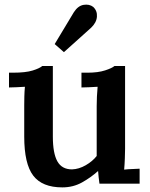

<svg xmlns="http://www.w3.org/2000/svg" viewBox="-20 -796 651 832"><path d="M250 16Q163 16 124 -35Q85 -86 85 -204V-340Q85 -357 85.5 -378Q86 -399 88 -420Q72 -419 51.5 -418Q31 -417 19 -417V-481H36Q91 -481 121.5 -490.5Q152 -500 163 -510H209V-204Q209 -132 228.5 -97Q248 -62 292 -62Q322 -63 351.5 -80Q381 -97 399 -120V-336Q399 -356 400 -377.5Q401 -399 403 -420Q387 -419 366.5 -418Q346 -417 333 -417V-481H359Q405 -481 435.5 -491Q466 -501 476 -510H522V-151Q522 -137 521 -110Q520 -83 518 -61Q535 -63 553.5 -63.5Q572 -64 585 -65V0H411Q409 -14 407.5 -28Q406 -42 405 -55Q374 -27 335.5 -5.5Q297 16 250 16ZM257 -570 217 -605 300 -743Q318 -771 342.5 -775Q367 -779 384 -766Q402 -749 400 -723.5Q398 -698 375 -676Z"/></svg>

Font: Lora SemiBold
Style: Regular
Weight: 600
Designer: Olga Karpushina, Alexei Vanyashin (Cyrillic)
Foundry: Cyreal
Version: Version 3.011; ttfautohint (v1.8.4.7-5d5b)